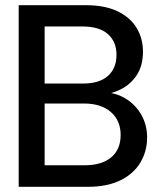

<svg xmlns="http://www.w3.org/2000/svg" viewBox="-20 -720 621 740"><path d="M52 0V-700H311Q384 -700 433 -676.5Q482 -653 506.5 -612.5Q531 -572 531 -521Q531 -468 508 -432Q485 -396 447 -376.5Q409 -357 367 -354L381 -364Q427 -363 465 -339.5Q503 -316 525 -277Q547 -238 547 -191Q547 -137 521 -93.5Q495 -50 444 -25Q393 0 319 0ZM152 -83H306Q372 -83 408.5 -113.5Q445 -144 445 -200Q445 -255 407.5 -288Q370 -321 304 -321H152ZM152 -398H300Q363 -398 396 -427.5Q429 -457 429 -509Q429 -559 396 -588.5Q363 -618 297 -618H152Z"/></svg>

Font: DM Sans 36pt Medium
Style: Regular
Weight: 500
Designer: Colophon Foundry, Jonny Pinhorn
Foundry: Colophon Foundry
Version: Version 4.004;gftools[0.9.30]